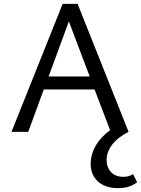

<svg xmlns="http://www.w3.org/2000/svg" viewBox="-20 -678 725 987"><path d="M685 259Q663 275 640 282Q617 289 587 289Q521 289 483.5 255Q446 221 446 163Q446 118 470.5 73.5Q495 29 546 -9L466 -218H205L125 0H39L302 -658H379L641 0H640Q583 30 555.5 67Q528 104 528 145Q528 182 550.5 206.5Q573 231 615 231Q643 231 664 217ZM441 -285 334 -568 230 -285Z"/></svg>

Font: Ysabeau Medium
Style: Regular
Weight: 500
Designer: Christian Thalmann (Catharsis Fonts)
Version: Version 0.003